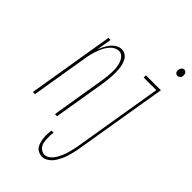

<svg xmlns="http://www.w3.org/2000/svg" viewBox="-309 -781 1088 1088"><g transform="rotate(45 235.0 -237.0)"><path d="M-34 0 52 -520H69L53 -427Q59 -444 68 -461Q77 -478 88.5 -493Q100 -508 117 -518Q134 -528 151 -528Q168 -528 181 -519.5Q194 -511 201.5 -497.5Q209 -484 213 -468.5Q217 -453 218.5 -437.5Q220 -422 220 -405.5Q220 -389 219 -372.5Q218 -356 215.5 -339.5Q213 -323 211 -307L160 0H143L194 -310Q196 -324 198.5 -339Q201 -354 202 -368.5Q203 -383 203.5 -397.5Q204 -412 203 -426.5Q202 -441 198.5 -454.5Q195 -468 189 -480.5Q183 -493 172 -501.5Q161 -510 147 -510Q133 -510 120 -503.5Q107 -497 97 -486Q87 -475 79.5 -463Q72 -451 66.5 -438Q61 -425 56.5 -412Q52 -399 48.5 -385.5Q45 -372 42.5 -358.5Q40 -345 38 -332L-17 0ZM481 -644Q475 -644 470 -646.5Q465 -649 462.5 -654Q460 -659 460 -665Q460 -671 461 -676Q462 -684 468.5 -690.5Q475 -697 483 -697Q488 -697 493 -694Q498 -691 500.5 -686Q503 -681 503.5 -675Q504 -669 504 -664Q502 -656 495.5 -650Q489 -644 481 -644ZM262 223Q247 223 233 216.5Q219 210 211 198Q203 186 199 171.5Q195 157 193.5 142Q192 127 192.5 111.5Q193 96 195 80H212Q210 93 209.5 106.5Q209 120 210 133Q211 146 213 158.5Q215 171 222 181.5Q229 192 240 198.5Q251 205 264 205Q277 205 289 197.5Q301 190 310 179.5Q319 169 325.5 157Q332 145 337.5 132.5Q343 120 347 107.5Q351 95 354 82Q357 69 360 56Q363 43 365 30L453 -502H352V-520H472L380 33Q378 48 375 62Q372 76 368 90.5Q364 105 359.5 119Q355 133 348.5 146.5Q342 160 334 173.5Q326 187 315 198Q304 209 290.5 216Q277 223 262 223Z"/></g></svg>

Font: Iosevka Thin
Style: Italic
Weight: 100
Italic angle: -9°
Monospace: yes
Designer: Belleve Invis
Foundry: Belleve Invis
Version: Version 32.5.0; ttfautohint (v1.8.4)